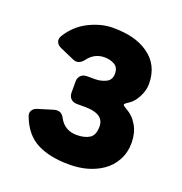

<svg xmlns="http://www.w3.org/2000/svg" viewBox="-102 -609 672 709"><g transform="rotate(20 234.0 -254.0)"><path d="M302 -159Q302 -209 227 -209H195Q180 -209 171 -218Q162 -227 162 -242V-286Q162 -300 171 -309Q180 -318 195 -318H227Q249 -318 269 -327.5Q289 -337 289 -362Q289 -387 271.5 -396.5Q254 -406 233 -406Q192 -406 167 -371Q149 -349 127 -358L70 -383Q56 -389 51.5 -400.5Q47 -412 55 -425Q84 -472 131.5 -495.5Q179 -519 224 -519Q269 -519 302.5 -510.5Q336 -502 362 -484Q420 -445 420 -369Q420 -344 406.5 -318Q393 -292 375.5 -281Q358 -270 358.5 -266Q359 -262 373 -254Q401 -239 417.5 -210Q434 -181 434 -143Q434 -105 417.5 -74.5Q401 -44 373 -25Q320 11 244 11Q168 11 118 -14.5Q68 -40 44 -103Q38 -116 44 -127Q50 -138 64 -142L123 -160Q151 -168 164 -141Q186 -101 233 -101Q264 -101 283 -113Q302 -125 302 -159Z"/></g></svg>

Font: Tsunagi Gothic Black
Style: Regular
Weight: 900
Designer: Yoshimichi Ohira
Foundry: Positype
Version: Version 1.001